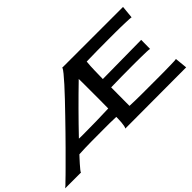

<svg xmlns="http://www.w3.org/2000/svg" viewBox="-143 -1148 1577 1577"><g transform="rotate(-45 645.0 -360.0)"><path d="M626 0Q630.9 -5.9 634.3 -22.5Q637.7 -39.1 639.2 -58.1Q640.6 -77.1 641.1 -94.7Q641.6 -112.3 641.6 -120.1Q604.5 -122.1 567.9 -122.1Q531.2 -122.1 494.1 -122.1Q422.9 -122.1 352.1 -121.6Q281.2 -121.1 210 -117.2Q206.1 -113.3 190.4 -96.2Q174.8 -79.1 157.2 -59.6Q139.6 -40 126 -22.9Q112.3 -5.9 113.3 -2H-70.3Q-59.6 -9.8 -50.8 -18.6Q-42 -27.3 -33.2 -36.1Q-11.7 -56.6 9.3 -77.1Q30.3 -97.7 50.8 -118.2Q64.5 -131.8 95.2 -162.6Q126 -193.4 167 -234.4Q208 -275.4 255.9 -324.7Q303.7 -374 352.1 -423.8Q400.4 -473.6 446.3 -522Q492.2 -570.3 527.8 -609.9Q563.5 -649.4 586.4 -677.7Q609.4 -706.1 613.3 -716.8L610.4 -719.7H1319.3L1308.6 -609.4Q1303.7 -611.3 1284.2 -612.3Q1264.6 -613.3 1237.8 -614.3Q1210.9 -615.2 1179.7 -615.7Q1148.4 -616.2 1120.6 -616.2Q1092.8 -616.2 1071.3 -616.2Q1049.8 -616.2 1042 -616.2Q917 -616.2 791 -613.3Q786.1 -564.5 785.2 -516.1Q784.2 -467.8 783.2 -418L1233.4 -422.9L1232.4 -318.4Q1225.6 -321.3 1196.8 -322.3Q1168 -323.2 1133.3 -323.7Q1098.6 -324.2 1067.9 -324.2Q1037.1 -324.2 1027.3 -324.2Q906.2 -324.2 783.2 -321.3Q783.2 -277.3 782.7 -233.9Q782.2 -190.4 782.2 -146.5V-107.4Q851.6 -104.5 919.9 -104.5Q988.3 -104.5 1058.6 -104.5Q1066.4 -104.5 1087.9 -104.5Q1109.4 -104.5 1137.2 -104.5Q1165 -104.5 1195.8 -105Q1226.6 -105.5 1253.4 -106Q1280.3 -106.4 1299.8 -107.4Q1319.3 -108.4 1324.2 -110.4L1335 -2ZM297.9 -210.9Q311.5 -210 324.7 -210Q337.9 -210 351.6 -210Q498 -210 643.6 -215.8Q644.5 -268.6 644.5 -319.3Q644.5 -370.1 644.5 -422.9V-462.9Q644.5 -487.3 644.5 -511.2Q644.5 -535.2 643.6 -558.6Q554.7 -472.7 468.8 -386.2Q382.8 -299.8 297.9 -210.9Z"/></g></svg>

Font: Cherry Cream Soda
Style: Regular
Weight: 400
Designer: Font Diner, Inc
Foundry: Font Diner, Inc
Version: Version 1.001